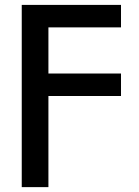

<svg xmlns="http://www.w3.org/2000/svg" viewBox="-20 -560 569 784"><path d="M68.8 204.1V-540H474.1V-448.2H177.7V-259.8H474.1V-168H177.7V204.1Z"/></svg>

Font: V-Inter
Style: Medium-500
Weight: 500
Designer: Rasmus Andersson
Foundry: rsms
Version: Version 4.000;git-4146feb